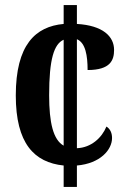

<svg xmlns="http://www.w3.org/2000/svg" viewBox="-20 -734 496 754"><path d="M230 -84V0H282V-84C374 -92 420 -146 420 -192C420 -210 414 -227 398 -237C380 -193 338 -154 282 -152V-580C316 -566 324 -515 324 -459C414 -459 428 -498 428 -538C428 -591 384 -634 282 -640V-714H230V-640C119 -630 42 -558 42 -359C42 -171 114 -96 230 -84ZM230 -578V-162C189 -185 173 -252 173 -360C173 -502 192 -561 230 -578Z"/></svg>

Font: Noto Serif Georgian ExtraCondensed Bold
Style: Regular
Weight: 700
Width: 2
Designer: Monotype Design Team, Akaki Razmadze
Foundry: Google LLC
Version: Version 2.003